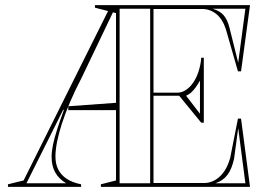

<svg xmlns="http://www.w3.org/2000/svg" viewBox="-20 -728 1055 748"><path d="M373 0V-10L432 -25V-708H954L919 -450H907L860 -614Q847 -654 822.5 -673.5Q798 -693 768 -693H578V-367H671Q687 -367 701 -375.5Q715 -384 725 -396Q742 -416 752 -445Q762 -474 764 -503H774V-250H764L678 -355H578V-15H775Q809 -15 836.5 -40.5Q864 -66 877 -114L907 -266H919L954 0ZM11 0V-10L72 -25L401 -685L350 -698V-708H439V-675L420 -680L298 -425Q272 -375 253 -330.5Q234 -286 221.5 -247.5Q209 -209 202.5 -176.5Q196 -144 196 -118Q196 -90 206.5 -68.5Q217 -47 239 -32Q261 -17 296 -10V0ZM83 -14H238Q209 -31 195 -56.5Q181 -82 181 -117Q181 -138 186.5 -164.5Q192 -191 203 -225Q214 -259 229 -300H226ZM246 -299V-314L439 -328V-299ZM446 -14H565V-694H446ZM819 -14H936L908 -229L892 -110Q883 -69 866 -46.5Q849 -24 819 -14ZM759 -285V-414Q750 -398 741.5 -386.5Q733 -375 724.5 -367.5Q716 -360 705 -355ZM908 -484 936 -694H808Q836 -686 851 -669Q866 -652 874 -620Z"/></svg>

Font: Kalnia Glaze Thin Medium
Style: Regular
Weight: 500
Version: Version 1.110